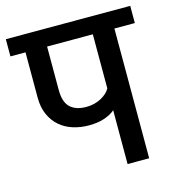

<svg xmlns="http://www.w3.org/2000/svg" viewBox="-107 -716 731 799"><g transform="rotate(-15 258.0 -316.5)"><path d="M526 -559H438V0H345V-232Q330 -218 301.5 -207.5Q273 -197 231 -197Q196 -197 164 -207Q132 -217 108 -237.5Q84 -258 69.5 -289.5Q55 -321 55 -364V-559H-10V-633H526ZM148 -372Q148 -319 172.5 -296.5Q197 -274 241 -274Q276 -274 304.5 -289Q333 -304 345 -326V-559H148Z"/></g></svg>

Font: Mukta Medium
Style: Regular
Weight: 500
Designer: Girish Dalvi and Yashodeep Gholap
Foundry: Ek Type
Version: Version 2.538;PS 1.002;hotconv 16.6.51;makeotf.lib2.5.65220;